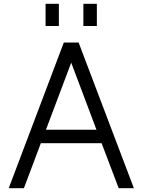

<svg xmlns="http://www.w3.org/2000/svg" viewBox="-20 -991 751 1011"><path d="M26 0ZM515 -237H195L106 0H26L316 -767H394L685 0H605ZM488 -308 355 -661 222 -308ZM419 -971H490V-854H419ZM220 -971H290V-854H220Z"/></svg>

Font: Biryani Light
Style: Regular
Weight: 300
Designer: Dan Reynolds and Mathieu Réguer
Foundry: Dan Reynolds and Mathieu Réguer
Version: Version 1.004; ttfautohint (v1.1) -l 5 -r 5 -G 72 -x 0 -D la